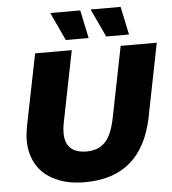

<svg xmlns="http://www.w3.org/2000/svg" viewBox="-60 -964 928 1033"><g transform="rotate(-5 403.5 -447.5)"><path d="M357 14C296 14 244 4 200 -17C156 -37 122 -66 99 -104C76 -142 64 -187 64 -238C64 -259 67 -284 72 -312L150 -700H348L271 -315C267 -295 265 -277 265 -260C265 -187 304 -150 381 -150C423 -150 456 -163 481 -189C505 -214 523 -256 535 -315L612 -700H807L728 -303C685 -92 562 14 357 14ZM321 -757 250 -909H412L444 -757ZM539 -757 468 -909H630L662 -757Z"/></g></svg>

Font: My Font
Style: Italic
Weight: 500
Designer: Julieta Ulanovsky
Foundry: Julieta Ulanovsky
Version: ""